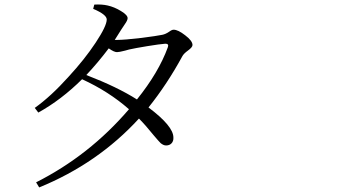

<svg xmlns="http://www.w3.org/2000/svg" viewBox="-20 -779 1540 844"><path d="M152.3 44.9 138.7 22.5Q373 -95.7 546.9 -298.8Q458 -377 340.8 -430.7Q249 -339.8 148.4 -284.2L132.8 -304.7Q204.1 -355.5 281.2 -441.4Q351.6 -517.6 400.4 -591.3Q449.2 -665 449.2 -693.4Q449.2 -714.8 389.6 -740.2L394.5 -758.8Q427.7 -760.7 453.1 -754.9Q483.4 -748 511.7 -730.5Q541 -712.9 541 -699.2Q541 -689.5 528.3 -671.9Q518.6 -658.2 512.7 -648.4Q498 -624 484.4 -603.5H494.1Q526.4 -603.5 601.6 -612.3Q669.9 -621.1 693.4 -626Q708 -628.9 723.6 -639.6Q735.4 -648.4 743.2 -648.4Q762.7 -648.4 793.9 -624Q826.2 -599.6 826.2 -581.1Q826.2 -571.3 806.6 -557.1Q787.1 -543 781.2 -531.2Q714.8 -409.2 632.8 -306.6Q742.2 -224.6 742.2 -174.8Q743.2 -159.2 734.4 -149.4Q725.6 -139.6 710 -139.6Q698.2 -139.6 685.5 -150.4Q677.7 -158.2 655.3 -184.6Q620.1 -228.5 590.8 -257.8Q410.2 -60.5 152.3 44.9ZM582 -341.8Q677.7 -460.9 717.8 -571.3Q723.6 -586.9 707 -586.9Q681.6 -585 627.9 -576.2Q574.2 -567.4 547.9 -561.5Q542 -560.5 530.3 -556.6Q503.9 -549.8 494.1 -549.8Q481.4 -549.8 458 -566.4Q409.2 -502 359.4 -449.2Q496.1 -396.5 582 -341.8Z"/></svg>

Font: Bpmf GenYo Min R
Style: R
Weight: 400
Foundry: But Ko
Version: Version 1.320